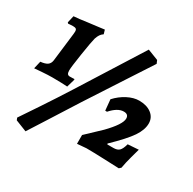

<svg xmlns="http://www.w3.org/2000/svg" viewBox="-171 -852 1125 1118"><g transform="rotate(30 391.5 -293.5)"><path d="M179 -344Q179 -327 184 -320Q189 -313 200 -313Q211 -313 219.5 -313.5Q228 -314 230 -314L232 -310L216 -255Q205 -256 175.5 -257Q146 -258 116 -258Q86 -258 47 -255Q8 -252 -4 -251L8 -302Q39 -305 54 -315.5Q69 -326 72 -348L95 -540Q96 -546 96 -555Q96 -568 90 -572.5Q84 -577 69 -577Q59 -577 49.5 -576Q40 -575 37 -575L32 -581L43 -628Q76 -630 129 -638Q173 -643 202 -647Q231 -651 240 -652L248 -625Q236 -617 228.5 -606Q221 -595 215 -577Q208 -552 193.5 -458.5Q179 -365 179 -344ZM333 -218Q264 -109 209 -22.5Q154 64 136 92L60 62L54 47Q74 18 138.5 -79Q203 -176 256 -260L520 -679L592 -651L601 -630Q572 -585 492.5 -463.5Q413 -342 333 -218ZM528 -145Q607 -226 607 -265Q607 -294 575 -294Q534 -294 490 -244H478L471 -317Q503 -352 543.5 -373Q584 -394 621 -394Q672 -394 703.5 -370Q735 -346 735 -306Q735 -263 702.5 -215Q670 -167 585 -85L587 -80H628Q654 -80 667 -93Q680 -106 689 -140L761 -145Q757 -131 744.5 -85.5Q732 -40 726 -4L714 7Q689 6 612 3Q535 0 493 0L432 5V-54Z"/></g></svg>

Font: Alegreya SC ExtraBold
Style: Italic
Weight: 800
Italic angle: -7°
Designer: Juan Pablo del Peral
Foundry: Huerta Tipografica
Version: Version 2.007; ttfautohint (v1.6)